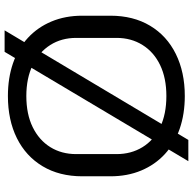

<svg xmlns="http://www.w3.org/2000/svg" viewBox="-22 -772 818 813"><g transform="rotate(90 386.5 -365.0)"><path d="M386 10Q310 10 247.5 -11.5Q185 -33 140 -74.5Q95 -116 70.5 -174.5Q46 -233 46 -305V-424Q46 -521 88.5 -592Q131 -663 208 -701Q285 -739 386 -739Q462 -739 524.5 -717.5Q587 -696 632 -654.5Q677 -613 701.5 -554.5Q726 -496 726 -424V-305Q726 -208 683.5 -137Q641 -66 564.5 -28Q488 10 386 10ZM386 -68Q463 -68 518 -95Q573 -122 602.5 -169.5Q632 -217 632 -279V-450Q632 -512 602.5 -560Q573 -608 518 -634.5Q463 -661 386 -661Q310 -661 255 -634.5Q200 -608 170 -560Q140 -512 140 -450V-279Q140 -217 170 -169.5Q200 -122 255 -95Q310 -68 386 -68ZM108 24 572 -754H662L199 24Z"/></g></svg>

Font: Hubot Sans
Style: Regular
Weight: 400
Designer: Deni Anggara
Foundry: GitHub, Inc., Subsidiary of Microsoft Corporation
Version: Version 2.000